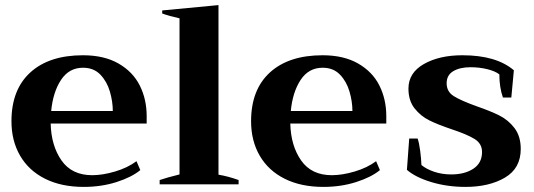

<svg xmlns="http://www.w3.org/2000/svg" viewBox="-20 -724 2098 754"><path d="M556 -239H179Q181 -152 221.5 -94Q262 -36 342 -36Q383 -36 432 -50.5Q481 -65 516 -91L531 -56Q497 -28 437.5 -9Q378 10 309 10Q221 10 157 -22Q93 -54 59 -112.5Q25 -171 25 -248Q25 -372 99 -439.5Q173 -507 306 -507Q389 -507 445.5 -474.5Q502 -442 529 -388Q556 -334 556 -268ZM423 -288Q423 -325 411.5 -364.5Q400 -404 374 -431Q348 -458 306 -458Q251 -458 219.5 -410Q188 -362 181 -288Z M607 -17Q636 -27 685 -39V-652Q644 -661 617 -671V-683L838 -704V-38Q875 -32 917 -17V0H607Z M1497 -239H1120Q1122 -152 1162.5 -94Q1203 -36 1283 -36Q1324 -36 1373 -50.5Q1422 -65 1457 -91L1472 -56Q1438 -28 1378.5 -9Q1319 10 1250 10Q1162 10 1098 -22Q1034 -54 1000 -112.5Q966 -171 966 -248Q966 -372 1040 -439.5Q1114 -507 1247 -507Q1330 -507 1386.5 -474.5Q1443 -442 1470 -388Q1497 -334 1497 -268ZM1364 -288Q1364 -325 1352.5 -364.5Q1341 -404 1315 -431Q1289 -458 1247 -458Q1192 -458 1160.5 -410Q1129 -362 1122 -288Z M1578 -57 1587 -180H1620Q1626 -163 1630 -132.5Q1634 -102 1635 -76Q1654 -60 1685 -49.5Q1716 -39 1752 -39Q1805 -39 1839 -61.5Q1873 -84 1873 -127Q1873 -160 1844 -178Q1815 -196 1755 -216Q1701 -234 1666.5 -251Q1632 -268 1608 -298.5Q1584 -329 1584 -376Q1584 -438 1644.5 -472.5Q1705 -507 1796 -507Q1929 -507 1998 -448L1988 -341H1955Q1941 -381 1941 -432Q1924 -445 1893 -452.5Q1862 -460 1828 -460Q1786 -460 1760 -444.5Q1734 -429 1734 -397Q1734 -364 1762 -346.5Q1790 -329 1851 -307Q1906 -288 1941 -270.5Q1976 -253 2000.5 -221Q2025 -189 2025 -139Q2025 -63 1963 -26.5Q1901 10 1808 10Q1736 10 1673.5 -9Q1611 -28 1578 -57Z"/></svg>

Font: Trirong
Style: Bold
Weight: 700
Designer: Katatrad Team
Foundry: CadsonDemak
Version: Version 1.001